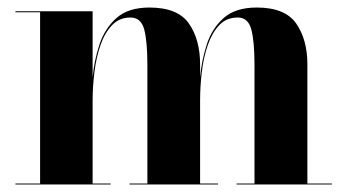

<svg xmlns="http://www.w3.org/2000/svg" viewBox="-20 -490 922 510"><path d="M21 -2.5H86.5V-457.5H21V-460H226V-284Q230 -328.5 244 -371.2Q258 -414 289.2 -442Q320.5 -470 377 -470Q452.5 -470 482 -427.2Q511.5 -384.5 511.5 -319V-284.5Q515.5 -329 529.2 -371.8Q543 -414.5 574.2 -442.2Q605.5 -470 662 -470Q737.5 -470 767 -427.2Q796.5 -384.5 796.5 -319V-2.5H861.5V0H608.5V-2.5H656V-317.5Q656 -380.5 647.5 -412Q639 -443.5 611.5 -443.5Q581.5 -443.5 562.2 -423Q543 -402.5 531.8 -369.8Q520.5 -337 516 -298.2Q511.5 -259.5 511.5 -223V-2.5H559V0H324V-2.5H371.5V-317.5Q371.5 -380.5 363 -412Q354.5 -443.5 326.5 -443.5Q297 -443.5 277.5 -423Q258 -402.5 246.8 -369.8Q235.5 -337 230.8 -298.2Q226 -259.5 226 -223V-2.5H274V0H21Z"/></svg>

Font: Bodoni* 72pt
Style: Bold
Weight: 700
Version: Version 2.3